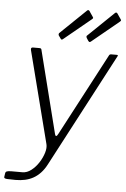

<svg xmlns="http://www.w3.org/2000/svg" viewBox="-75 -792 656 1000"><g transform="rotate(5 252.5 -292.0)"><path d="M45 165Q17 165 0.5 164Q-16 163 -15 155L-12 135Q-11 128 -4.5 125Q2 122 20 122H77Q101 122 123 105Q145 88 161.5 62.5Q178 37 186 10.5Q194 -16 189 -35L66 -516Q63 -530 75 -530H109Q119 -530 120 -523L229 -91Q231 -82 235.5 -81.5Q240 -81 246 -93L472 -521Q474 -526 477 -528Q480 -530 484 -530H514Q523 -530 517 -521L206 69Q192 96 174.5 114.5Q157 133 137 144Q117 155 94 160Q71 165 45 165ZM352 -745 371 -717Q374 -713 374 -710.5Q374 -708 368 -703L227 -587Q222 -583 219 -584.5Q216 -586 214 -590L204 -604Q202 -608 202.5 -611.5Q203 -615 204 -616L339 -746Q343 -750 346.5 -749Q350 -748 352 -745ZM498 -745 517 -717Q520 -713 520 -710.5Q520 -708 514 -703L373 -587Q368 -583 365 -584.5Q362 -586 359 -590L350 -604Q348 -608 348 -611.5Q348 -615 350 -616L485 -746Q489 -750 492.5 -749Q496 -748 498 -745Z"/></g></svg>

Font: Libre Franklin ExtraLight
Style: Italic
Weight: 250
Italic angle: -8°
Designer: Pablo Impallari, Rodrigo Fuenzalida, Nhung Nguyen
Foundry: Impallari Type
Version: Version 3.000